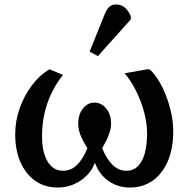

<svg xmlns="http://www.w3.org/2000/svg" viewBox="-20 -825 843 859"><path d="M239 14Q181 14 138.5 -15.5Q96 -45 72 -98.5Q48 -152 48 -224Q48 -283 67.5 -339Q87 -395 121 -441Q155 -487 201 -515L262 -490Q231 -451 210 -407Q189 -363 178.5 -315Q168 -267 168 -216Q168 -144 193 -102.5Q218 -61 262 -61Q298 -61 324.5 -87Q351 -113 371 -162Q356 -186 347 -204.5Q338 -223 334 -239.5Q330 -256 330 -272Q330 -313 351 -339.5Q372 -366 403 -366Q434 -366 455.5 -339Q477 -312 477 -272Q477 -263 475.5 -253.5Q474 -244 470.5 -233.5Q467 -223 462.5 -211.5Q458 -200 451.5 -188Q445 -176 437 -162Q457 -113 484 -87Q511 -61 546 -61Q576 -61 596.5 -81Q617 -101 627.5 -138.5Q638 -176 638 -229Q638 -272 625.5 -320.5Q613 -369 590.5 -415Q568 -461 538 -497L645 -516L657 -508Q685 -478 707 -433Q729 -388 742 -336.5Q755 -285 755 -237Q755 -161 731 -104.5Q707 -48 663.5 -17Q620 14 561 14Q508 14 466 -15Q424 -44 406 -94H403Q392 -63 367 -38.5Q342 -14 309 0Q276 14 239 14ZM418 -574 381 -594 447 -758Q458 -785 469.5 -795Q481 -805 500 -805Q521 -805 537 -792.5Q553 -780 565 -753V-738Z"/></svg>

Font: Literata 18pt Medium
Style: Regular
Weight: 500
Designer: Latin by Veronika Burian and Jose Scaglione. Greek by Irene Vlachou. Cyrillic by Vera Evstafieva.
Foundry: TypeTogether
Version: Version 3.103;gftools[0.9.29]